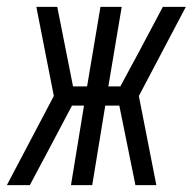

<svg xmlns="http://www.w3.org/2000/svg" viewBox="-44 -540 564 560"><path d="M412 0H351L304 -232H263L225 0H163L201 -232H166L101 -109L43 0H-24L113 -260L62 -520H123L169 -288H210L249 -520H311L272 -288H307L362 -390L431 -520H498L361 -260Z"/></svg>

Font: Iosevka SS18 Light
Style: Italic
Weight: 300
Italic angle: -9°
Monospace: yes
Designer: Belleve Invis
Foundry: Belleve Invis
Version: Version 25.1.1; ttfautohint (v1.8.4)